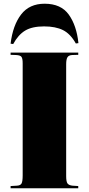

<svg xmlns="http://www.w3.org/2000/svg" viewBox="-20 -1013 478 1033"><path d="M37 0V-12L71 -14Q90 -15 96 -26Q102 -37 102 -70V-673Q102 -698 95.5 -707Q89 -716 66 -717L37 -718V-730H401V-718L368 -717Q350 -716 343 -705Q336 -694 336 -667V-66Q336 -35 343.5 -25.5Q351 -16 370 -14L401 -12V0ZM220 -993Q308 -993 350 -934.5Q392 -876 402 -781L388 -779Q359 -831 319 -851Q279 -871 217 -871Q153 -871 115.5 -848.5Q78 -826 51 -776L37 -778Q49 -877 93.5 -935Q138 -993 220 -993Z"/></svg>

Font: Literata 72pt Black
Style: Regular
Weight: 900
Designer: Latin by Veronika Burian and Jose Scaglione. Greek by Irene Vlachou. Cyrillic by Vera Evstafieva.
Foundry: TypeTogether
Version: Version 3.002